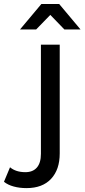

<svg xmlns="http://www.w3.org/2000/svg" viewBox="-112 -757 430 977"><path d="M-91.8 168 -61 94.2Q-31.2 119.1 17.1 119.1Q55.2 119.1 75.7 95.5Q96.2 71.8 96.2 25.9V-529.8H191.9V23.9Q191.9 106 147.9 153.1Q104 200.2 22.9 200.2Q-12.2 200.2 -42 192.1Q-71.8 184.1 -91.8 168ZM-10.3 -606.9 98.6 -736.8H189L297.9 -606.9H215.8L144 -681.2L71.8 -606.9Z"/></svg>

Font: Montserrat Medium
Style: Regular
Weight: 500
Designer: Julieta Ulanovsky
Foundry: Julieta Ulanovsky
Version: Version 7.200